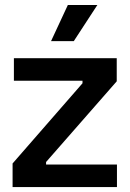

<svg xmlns="http://www.w3.org/2000/svg" viewBox="-20 -755 523 775"><path d="M277.8 -588.9H186L253.9 -734.9H373ZM30.8 0V-95.2L313 -418.9V-429.2H36.1V-520H451.2V-426.8L166 -101.1V-90.8H452.1V0Z"/></svg>

Font: Bricolage Grotesque Medium
Style: Regular
Weight: 500
Designer: Mathieu Triay
Foundry: Atelier Triay
Version: Version 1.000;gftools[0.9.30]